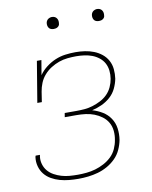

<svg xmlns="http://www.w3.org/2000/svg" viewBox="-81 -768 663 837"><g transform="rotate(-10 250.0 -349.5)"><path d="M199 8Q178 8 157 6Q136 4 116.5 -1.5Q97 -7 79.5 -17Q62 -27 50 -42Q38 -57 32.5 -77Q27 -97 30 -118Q31 -120 31 -121.5Q31 -123 32 -124H51Q51 -123 50.5 -121.5Q50 -120 50 -119Q47 -101 52 -83.5Q57 -66 68 -53Q79 -40 94.5 -31.5Q110 -23 127 -18Q144 -13 162 -11.5Q180 -10 199 -10Q218 -10 238 -12Q258 -14 277 -19.5Q296 -25 315 -35Q334 -45 349 -59.5Q364 -74 372.5 -93Q381 -112 384 -131Q388 -151 386 -171.5Q384 -192 374.5 -208.5Q365 -225 349.5 -236.5Q334 -248 316 -255Q298 -262 278 -264.5Q258 -267 238 -267H186L189 -285H241Q259 -285 277 -286.5Q295 -288 313 -293.5Q331 -299 348.5 -308Q366 -317 379.5 -330.5Q393 -344 401 -361.5Q409 -379 412 -397Q415 -415 413 -433Q411 -451 403 -466Q395 -481 381 -492Q367 -503 351 -509Q335 -515 317 -517.5Q299 -520 281 -520Q262 -520 242.5 -518Q223 -516 204.5 -509.5Q186 -503 168.5 -492Q151 -481 137.5 -465.5Q124 -450 116.5 -431.5Q109 -413 106 -394L99 -349H79L109 -530H129L118 -465Q131 -484 150.5 -499Q170 -514 191.5 -523Q213 -532 236 -535Q259 -538 281 -538Q302 -538 322.5 -535Q343 -532 362 -524.5Q381 -517 396.5 -504.5Q412 -492 421.5 -474.5Q431 -457 433 -436Q435 -415 432 -394Q428 -373 418 -352Q408 -331 390.5 -315.5Q373 -300 352 -290.5Q331 -281 309 -276Q333 -269 353.5 -256.5Q374 -244 387.5 -224Q401 -204 404.5 -179Q408 -154 404 -128Q400 -107 390.5 -86Q381 -65 364.5 -48.5Q348 -32 327.5 -20.5Q307 -9 285.5 -3Q264 3 242 5.5Q220 8 199 8ZM406 -654Q400 -654 394 -656Q388 -658 384.5 -663Q381 -668 380 -674Q379 -680 380 -686Q381 -691 383.5 -695Q386 -699 389.5 -701.5Q393 -704 397.5 -705.5Q402 -707 406 -707Q413 -707 418.5 -704.5Q424 -702 427.5 -697Q431 -692 432 -686Q433 -680 432 -674Q432 -669 429.5 -665Q427 -661 423 -658.5Q419 -656 415 -655Q411 -654 406 -654ZM206 -654Q200 -654 194 -656Q188 -658 184.5 -663Q181 -668 180 -674Q179 -680 180 -686Q181 -691 183.5 -695Q186 -699 189.5 -701.5Q193 -704 197.5 -705.5Q202 -707 206 -707Q213 -707 218.5 -704.5Q224 -702 227.5 -697Q231 -692 232 -686Q233 -680 232 -674Q232 -669 229.5 -665Q227 -661 223 -658.5Q219 -656 215 -655Q211 -654 206 -654Z"/></g></svg>

Font: Iosevka Slab Thin Oblique
Style: Regular
Weight: 100
Italic angle: -9°
Monospace: yes
Designer: Belleve Invis
Foundry: Belleve Invis
Version: Version 11.1.0; ttfautohint (v1.8.3)